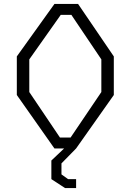

<svg xmlns="http://www.w3.org/2000/svg" viewBox="-20 -750 660 970"><path d="M65 -270V-465L255 -730H374.5L555 -465V-270L364.5 0H255ZM336.5 -55 492 -285V-450L340.5 -675H287L128 -450V-285L283 -55ZM323.5 -18.5 364.5 0 290.5 75.5V131L324 155H364.5V200H308.5L239.5 155V61Z"/></svg>

Font: Monaspace Krypton Var
Style: Regular
Weight: 400
Designer: Riley Cran and the Lettermatic Team
Version: Version 1.101 (Monaspace Krypton Var)